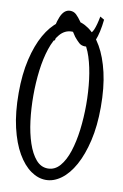

<svg xmlns="http://www.w3.org/2000/svg" viewBox="-107 -933 635 994"><g transform="rotate(10 211.0 -436.0)"><path d="M206.5 5.9Q165.5 5.9 127 -21.2Q88.4 -48.3 57.6 -101.3Q26.9 -154.3 8.5 -232.7Q-9.8 -311 -9.8 -414.1Q-9.8 -512.2 8.5 -590.3Q26.9 -668.5 57.6 -722.7Q88.4 -776.9 127.2 -805.4Q166 -834 206.5 -834Q247.6 -834 285.9 -806.9Q324.2 -779.8 355 -726.6Q385.7 -673.3 403.8 -595.5Q421.9 -517.6 421.9 -414.1Q421.9 -315.9 403.8 -238Q385.7 -160.2 355.5 -105.5Q325.2 -50.8 286.4 -22.5Q247.6 5.9 206.5 5.9ZM206.5 -54.2Q243.2 -54.2 269.5 -84.7Q295.9 -115.2 312.5 -166.3Q329.1 -217.3 337.2 -281.5Q345.2 -345.7 345.2 -414.1Q345.2 -481.4 337.2 -545.7Q329.1 -609.9 312.5 -661.6Q295.9 -713.4 269.5 -743.7Q243.2 -773.9 206.5 -773.9Q169.9 -773.9 143.8 -743.7Q117.7 -713.4 100.6 -661.6Q83.5 -609.9 75.4 -545.7Q67.4 -481.4 67.4 -414.1Q67.4 -345.7 75.4 -281.5Q83.5 -217.3 100.6 -166.3Q117.7 -115.2 143.8 -84.7Q169.9 -54.2 206.5 -54.2ZM105.5 -723.1Q112.3 -793.9 129.9 -836.2Q147.5 -878.4 179.7 -878.4Q198.7 -878.4 212.2 -865.5Q225.6 -852.5 238.8 -833.5Q250.5 -817.9 262.7 -798.8Q274.9 -779.8 290.5 -779.8Q308.1 -779.8 318.8 -805.4Q329.6 -831.1 337.9 -876L359.9 -863.3Q352.5 -793.5 335.2 -751.7Q317.9 -710 286.6 -710Q266.6 -710 253.7 -722.2Q240.7 -734.4 228 -750Q214.8 -769 202.6 -788.3Q190.4 -807.6 174.8 -807.6Q158.2 -807.6 146.5 -782.2Q134.8 -756.8 127.4 -712.4Z"/></g></svg>

Font: Scarab Serif
Style: Condensed
Weight: 400
Designer: John Roberts
Foundry: Scarab
Version: 1.0